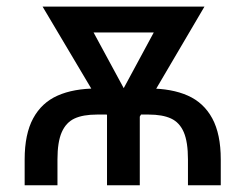

<svg xmlns="http://www.w3.org/2000/svg" viewBox="-20 -550 729 570"><path d="M53.2 0V-76.7Q53.2 -151.9 78.4 -198.5Q103.6 -245.2 151.1 -266.2Q198.5 -287.3 268 -287.3H421.3Q490 -287.3 537.5 -266.2Q584.9 -245.2 610.2 -198.5Q635.4 -151.9 635.4 -76.7V0H538V-76.7Q538 -128.5 525.6 -157.5Q513.1 -186.5 487.7 -198.2Q462.4 -209.9 421.3 -209.9H268Q226.5 -209.9 201.3 -198.2Q176.1 -186.5 163.3 -157.5Q150.6 -128.5 150.6 -76.7V0ZM519.3 -453.7H192.7V-530.4H519.3ZM477.9 -530.4H587L390.9 -196.8H332.9L317.7 -233.4ZM378.5 -230.7 361.9 -196.8H304.6L106.4 -530.4H216.2ZM395 0H297.7V-274.9H395Z"/></svg>

Font: Pretendard Variable
Style: Regular
Weight: 400
Designer: Base glyphs from Inter by Rasmus Andersson; Hangul glyphs from Noto Sans CJK(Source Han Sans) by Jang Soo-young and Kang
Foundry: Kil Hyung-jin
Version: Version 1.100;FEAKit 1.0